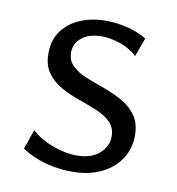

<svg xmlns="http://www.w3.org/2000/svg" viewBox="-58 -476 494 537"><g transform="rotate(10 189.0 -207.0)"><path d="M181.6 8.9Q152.1 8.9 124.8 3.6Q97.5 -1.8 75.1 -11.3Q52.8 -20.7 37.3 -31.4L56.6 -87.1Q80.7 -64.9 116.5 -51.4Q152.3 -37.9 185.5 -37.9Q226.2 -37.9 249.6 -58.5Q272.9 -79.2 272.9 -106.8Q272.9 -132.2 257.4 -147.4Q241.8 -162.7 217.2 -173Q192.6 -183.3 165.6 -192.6Q138.7 -201.8 114.1 -215.4Q89.5 -229.1 73.9 -250.5Q58.3 -271.9 58.3 -306Q58.3 -344.7 77.9 -370.7Q97.5 -396.7 130 -410.1Q162.4 -423.4 201.6 -423.4Q232.4 -423.4 263.6 -415.5Q294.9 -407.7 317.7 -393.4L298.3 -340Q279 -359.1 249.9 -368.8Q220.8 -378.4 198.5 -378.4Q160.9 -378.4 140.6 -361.3Q120.2 -344.3 120.2 -319.4Q120.2 -296 136 -281.3Q151.7 -266.5 176.3 -256.5Q200.9 -246.6 228.5 -236.9Q256.1 -227.1 280.6 -213.4Q305.2 -199.6 321 -177.3Q336.7 -155 336.7 -120.2Q336.7 -94.1 326.2 -70.5Q315.7 -46.9 295.6 -29.2Q275.6 -11.5 246.8 -1.3Q218.1 8.9 181.6 8.9Z"/></g></svg>

Font: Ysabeau
Style: Bold
Weight: 700
Designer: Christian Thalmann (Catharsis Fonts)
Version: Version 2.000;gftools[0.9.27.dev2+g8671c4b]